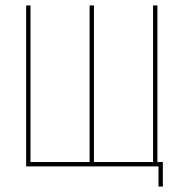

<svg xmlns="http://www.w3.org/2000/svg" viewBox="-20 -611 674 705"><path d="M76 0V-591H92V-16H309V-591H325V-16H542V-591H558V-16H578V74H562V0Z"/></svg>

Font: Alumni Sans Pinstripe
Style: Regular
Weight: 400
Designer: Robert E. Leuschke
Foundry: Robert E. Leuschke
Version: Version 1.010; ttfautohint (v1.8.4.7-5d5b)